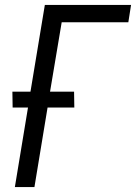

<svg xmlns="http://www.w3.org/2000/svg" viewBox="-20 -755 549 775"><path d="M40 0 93 -321H31L30 -385H103L161 -735H509L498 -665H229L182 -385H279L280 -321H172L119 0Z"/></svg>

Font: Iosevka Curly
Style: Italic
Weight: 400
Italic angle: -9°
Monospace: yes
Designer: Belleve Invis
Foundry: Belleve Invis
Version: Version 22.1.2; ttfautohint (v1.8.4)